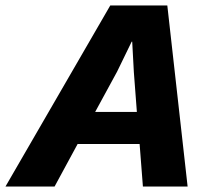

<svg xmlns="http://www.w3.org/2000/svg" viewBox="-75 -680 766 700"><path d="M446 0 434 -155H208L124 0H-55L327 -660H535L609 0ZM272 -272H424L413 -417L407 -528H405L352 -419Z"/></svg>

Font: Elaine Sans
Style: Bold Italic
Weight: 700
Italic angle: -13°
Designer: Wei Huang
Foundry: Wei Huang
Version: Version 2.001;December 24, 2019;FontCreator 12.0.0.2547 64-b